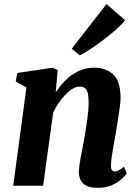

<svg xmlns="http://www.w3.org/2000/svg" viewBox="-20 -892 660 922"><path d="M247.5 -448.5Q264.5 -474 284.2 -495.8Q304 -517.5 327.2 -533.5Q350.5 -549.5 376.8 -558.2Q403 -567 432.5 -567Q488.5 -567 523.8 -534.5Q559 -502 559 -420.5Q559 -404.5 554.8 -373.5Q550.5 -342.5 545 -308.2Q539.5 -274 535 -247Q530.5 -222 525.5 -194.5Q520.5 -167 516.8 -141.5Q513 -116 513 -97Q513 -79.5 518.5 -74Q524 -68.5 530.5 -68.5Q539 -68.5 549 -73.5Q559 -78.5 575.5 -91L589 -58.5Q584 -51 566.5 -34.5Q549 -18 519.8 -4Q490.5 10 449 10Q411 10 391.5 -1.8Q372 -13.5 365.2 -31.5Q358.5 -49.5 358.5 -68Q359 -80 361.2 -97Q363.5 -114 367.2 -134Q371 -154 375.2 -175.5Q379.5 -197 383 -217Q386.5 -237.5 390.5 -261.2Q394.5 -285 398 -310Q401.5 -335 403.8 -359.2Q406 -383.5 405.5 -405Q405 -433.5 400.5 -448.5Q396 -463.5 386.5 -469.8Q377 -476 362 -476Q346 -476 329 -466Q312 -456 295.5 -439Q279 -422 263.5 -399.8Q248 -377.5 235.5 -352.5L187 0H43.5L107 -472.5L55.5 -500.5L63 -541.5L233 -567L257 -555.5ZM324.5 -658 491.5 -872.5 580 -795.5Q574.5 -785.5 556.2 -767.8Q538 -750 512.2 -728.8Q486.5 -707.5 458.5 -687Q430.5 -666.5 405.2 -650.2Q380 -634 362.5 -626.5Z"/></svg>

Font: Merriweather 20pt ExtraBold
Style: Italic
Weight: 800
Italic angle: -7.8°
Version: Version 2.101